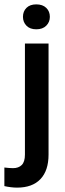

<svg xmlns="http://www.w3.org/2000/svg" viewBox="-58 -674 296 878"><path d="M56 33V-475H164V33Q164 106 127 145Q90 184 20 184Q6 184 -9.5 182Q-25 180 -38 177V92Q-29 93 -18.5 94Q-8 95 1 95Q27 95 41.5 80.5Q56 66 56 33ZM47 -597Q47 -622 63 -638Q79 -654 108 -654Q137 -654 153.5 -638Q170 -622 170 -597Q170 -573 153.5 -556.5Q137 -540 108 -540Q79 -540 63 -556.5Q47 -573 47 -597Z"/></svg>

Font: Placeholder Sans Medium
Style: Regular
Weight: 500
Designer: The Branx Europe S.L
Version: Version 1.006;Fontself Maker 3.5.7